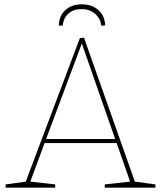

<svg xmlns="http://www.w3.org/2000/svg" viewBox="-20 -867 744 887"><path d="M368 -693 603 -28 698 -15V0H464V-15L581 -28L519 -206H186L120 -28L235 -15V0H6V-15L99 -28L349 -691ZM512 -225 358 -666 193 -225ZM466 -750 448 -748Q444 -782 419 -803.5Q394 -825 357 -825Q320 -825 296.5 -804.5Q273 -784 270 -749L252 -748Q252 -792 281 -819.5Q310 -847 358 -847Q405 -847 434.5 -820.5Q464 -794 466 -750Z"/></svg>

Font: Bitter Pro Thin
Style: Regular
Weight: 250
Designer: Sol Matas, and Bitter project Authors
Foundry: Sol Matas
Version: Version 1.010